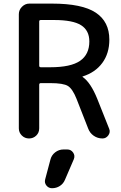

<svg xmlns="http://www.w3.org/2000/svg" viewBox="-20 -750 655 1040"><path d="M192.4 -633.8V-394.5Q192.4 -385.7 201.2 -385.7H252Q363.3 -385.7 413.6 -420.4Q463.9 -455.1 463.9 -525.4Q463.9 -585 419.4 -613.3Q375 -641.6 272.5 -641.6H201.2Q192.4 -641.6 192.4 -633.8ZM82 -54.7V-672.9Q82 -696.3 99.1 -713.4Q116.2 -730.5 138.7 -730.5H261.7Q424.8 -730.5 498.5 -681.6Q572.3 -632.8 572.3 -535.2Q572.3 -460.9 534.2 -409.2Q496.1 -357.4 427.7 -335.9Q426.8 -335.9 426.8 -335Q426.8 -333 427.7 -333Q470.7 -303.7 506.8 -214.8L571.3 -52.7Q579.1 -34.2 566.9 -17.1Q554.7 0 535.2 0Q508.8 0 487.8 -14.6Q466.8 -29.3 458 -52.7L394.5 -214.8Q373 -268.6 348.1 -284.2Q323.2 -299.8 252 -299.8H201.2Q192.4 -299.8 192.4 -291V-54.7Q192.4 -31.2 176.3 -15.6Q160.2 0 137.2 0Q114.3 0 98.1 -16.1Q82 -32.2 82 -54.7ZM324.2 59.6H344.7Q364.3 59.6 376 76.2Q387.7 92.8 379.9 112.3L332 223.6Q323.2 245.1 304.2 257.3Q285.2 269.5 261.7 269.5Q243.2 269.5 231.4 254.9Q219.7 240.2 224.6 221.7L252.9 115.2Q258.8 90.8 278.8 75.2Q298.8 59.6 324.2 59.6Z"/></svg>

Font: Rounded Mgen+ 2p medium
Style: Regular
Weight: 500
Designer: [Source Han Sans]
Ryoko NISHIZUKA  (kana & ideographs); Paul D. Hunt (Latin, Greek & Cyrillic); Wenlong ZHANG  (bopomofo
Version: Version 1.059.20150602